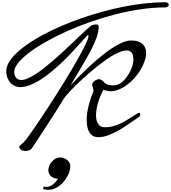

<svg xmlns="http://www.w3.org/2000/svg" viewBox="-20 -1217 1536 1724"><path d="M372.6 457.5Q383.3 460.9 396.5 460.9Q427.7 460.9 453.9 440.4Q480 419.9 500.5 388.7Q477.1 387.2 460.7 379.9Q444.3 372.6 434.1 361.6Q423.8 350.6 418.9 337.4Q414.1 324.2 414.1 311.5Q414.1 291.5 422.6 271Q431.2 250.5 445.8 234.1Q460.4 217.8 479.5 207.3Q498.5 196.8 520 196.8Q536.6 196.8 553 202.6Q569.3 208.5 582.3 218.8Q595.2 229 603.3 243.4Q611.3 257.8 611.3 274.4Q611.3 295.9 604.2 319.8Q597.2 343.8 584.2 367.4Q571.3 391.1 553.2 412.8Q535.2 434.6 513.2 451.2Q491.2 467.8 466.3 477.5Q441.4 487.3 414.6 487.3Q394 487.3 366.7 480.5ZM1218.3 -200.7Q1224.1 -203.6 1229 -203.6Q1234.4 -203.6 1237.3 -200Q1240.2 -196.3 1240.2 -190.9Q1240.2 -184.1 1234.9 -175.5Q1229.5 -167 1218.3 -160.2L1106.9 -84.5Q1062.5 -55.2 1026.4 -36.1Q990.2 -17.1 960.7 -5.6Q931.2 5.9 907 10.3Q882.8 14.6 862.3 14.6Q835 14.6 815.2 3.2Q795.4 -8.3 782.7 -28.6Q770 -48.8 764.2 -76.9Q758.3 -105 758.3 -138.2Q758.3 -195.8 774.2 -261.7Q790 -327.6 817.9 -394.5Q819.3 -397.9 819.3 -402.8Q819.3 -409.2 817.4 -417Q815.4 -424.8 813.2 -432.4Q811 -439.9 809.1 -447Q807.1 -454.1 807.1 -458.5Q807.1 -467.3 814 -475.8Q820.8 -484.4 830.3 -491.2Q839.8 -498 850.6 -502.2Q861.3 -506.3 868.7 -506.3Q877 -506.3 887.2 -501.2Q897.5 -496.1 906.2 -486.3Q918.5 -472.2 930.9 -464.8Q943.4 -457.5 955.8 -454.3Q968.3 -451.2 981 -450.9Q993.7 -450.7 1006.3 -450.7Q1025.9 -450.7 1046.4 -461.2Q1066.9 -471.7 1085.9 -489.5Q1105 -507.3 1121.6 -530.8Q1138.2 -554.2 1150.6 -579.8Q1163.1 -605.5 1170.4 -631.8Q1177.7 -658.2 1177.7 -682.1Q1177.7 -726.1 1161.1 -745.1Q1144.5 -764.2 1116.2 -764.2Q1093.8 -764.2 1064.9 -753.7Q1036.1 -743.2 1003.4 -725.1Q970.7 -707 935.3 -682.4Q899.9 -657.7 863.8 -629.6Q827.6 -601.6 792.2 -571Q756.8 -540.5 724.1 -510.7Q691.4 -481 662.8 -452.9Q634.3 -424.8 612.1 -401.4Q589.8 -377.9 575 -360.4Q560.1 -342.8 554.7 -334Q534.7 -300.8 511 -262.9Q487.3 -225.1 462.6 -186.5Q438 -147.9 413.8 -110.6Q389.6 -73.2 368.2 -40.5Q346.7 -7.8 329.6 18.6Q312.5 44.9 302.2 61Q295.4 69.8 289.1 80.1Q282.7 90.3 276.6 99.6Q270.5 108.9 264.9 116.2Q259.3 123.5 254.9 127Q230.5 138.7 207.5 138.7Q184.1 138.7 168.5 127.7Q152.8 116.7 152.8 98.1Q152.8 96.2 159.7 90.1Q166.5 84 176.3 75.2Q186 66.4 197 55.7Q208 44.9 216.3 33.2Q242.7 -2 274.4 -47.9Q306.2 -93.8 341.3 -146Q376.5 -198.2 413.8 -255.6Q451.2 -313 488.3 -371.6Q525.4 -430.2 561 -488Q596.7 -545.9 628.4 -599.9Q660.2 -653.8 687 -701.9Q713.9 -750 733.4 -788.6Q752.9 -827.1 763.9 -854.2Q774.9 -881.3 774.9 -893.6Q774.9 -902.3 768.6 -902.3Q766.1 -902.3 748.3 -882.3Q730.5 -862.3 700.9 -829.3Q671.4 -796.4 632.3 -754.4Q593.3 -712.4 548.1 -668.5Q502.9 -624.5 453.1 -582.5Q403.3 -540.5 353 -507.6Q302.7 -474.6 253.4 -454.6Q204.1 -434.6 159.2 -434.6Q137.2 -434.6 115.2 -443.8Q93.3 -453.1 75.7 -471.4Q58.1 -489.7 47.4 -516.6Q36.6 -543.5 36.6 -578.6Q36.6 -617.2 61 -658.7Q85.4 -700.2 129.6 -742.2Q173.8 -784.2 235.6 -826.2Q297.4 -868.2 372.3 -908Q447.3 -947.8 533.2 -984.6Q619.1 -1021.5 711.4 -1053.5Q803.7 -1085.4 900.1 -1112.1Q996.6 -1138.7 1092.5 -1157.5Q1188.5 -1176.3 1282 -1186.5Q1375.5 -1196.8 1461.9 -1196.8Q1479 -1196.8 1487.3 -1189.7Q1495.6 -1182.6 1495.6 -1174.3Q1495.6 -1165 1487.1 -1157.7Q1478.5 -1150.4 1461.9 -1150.4Q1355.5 -1150.4 1240.7 -1133.3Q1126 -1116.2 1010.7 -1086.7Q895.5 -1057.1 783.9 -1017.6Q672.4 -978 572 -932.6Q471.7 -887.2 386.7 -838.6Q301.8 -790 239.7 -742.7Q177.7 -695.3 142.8 -651.4Q107.9 -607.4 107.9 -571.8Q107.9 -552.2 113.3 -538.3Q118.7 -524.4 127.4 -515.6Q136.2 -506.8 147.5 -502.7Q158.7 -498.5 170.4 -498.5Q195.3 -498.5 227.8 -512.5Q260.3 -526.4 297.4 -550Q334.5 -573.7 374.8 -605.2Q415 -636.7 456.3 -672.4Q497.6 -708 538.1 -745.4Q578.6 -782.7 616.2 -818.4Q653.8 -854 686.5 -885.5Q719.2 -917 745.1 -940.7Q771 -964.4 788.1 -978.3Q805.2 -992.2 811.5 -992.2L821.3 -994.6Q825.7 -995.6 831.3 -996.6Q836.9 -997.6 842.8 -997.6Q852.1 -997.6 859.1 -993.9Q866.2 -990.2 866.2 -980Q866.2 -934.6 847.7 -881.3Q829.1 -828.1 795.4 -763.7Q761.7 -699.2 715.3 -621.8Q668.9 -544.4 613.3 -450.2Q647.5 -487.3 691.2 -531.7Q734.9 -576.2 783.2 -620.8Q831.5 -665.5 882.6 -707.5Q933.6 -749.5 982.4 -782Q1031.2 -814.5 1076.2 -834Q1121.1 -853.5 1157.2 -853.5Q1193.4 -853.5 1219 -845Q1244.6 -836.4 1260.7 -821.5Q1276.9 -806.6 1284.4 -785.9Q1292 -765.1 1292 -741.2Q1292 -707.5 1278.8 -668.9Q1265.6 -630.4 1242.9 -592Q1220.2 -553.7 1189.2 -518.6Q1158.2 -483.4 1122.6 -456.5Q1086.9 -429.7 1048.3 -413.6Q1009.8 -397.5 971.7 -397.5Q962.4 -397.5 951.7 -399.2Q940.9 -400.9 931.2 -403.8L908.2 -410.6Q893.1 -382.3 880.9 -352.5Q868.7 -322.8 860.1 -293.2Q851.6 -263.7 846.9 -235.6Q842.3 -207.5 842.3 -182.6Q842.3 -158.2 846.9 -138.4Q851.6 -118.7 861.3 -104.2Q871.1 -89.8 886.2 -82Q901.4 -74.2 922.4 -74.2Q963.9 -74.2 1001 -85.2Q1038.1 -96.2 1070.6 -112.3Q1103 -128.4 1131.3 -146.7Q1159.7 -165 1184.1 -179.7Z"/></svg>

Font: Meddon
Style: Regular
Weight: 400
Designer: Vernon Adams
Foundry: Vernon Adams
Version: Version 1.000